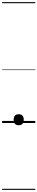

<svg xmlns="http://www.w3.org/2000/svg" viewBox="-20 -1161 353 1812"><path d="M156 21Q133 21 121 7.5Q109 -6 109 -31Q109 -57 121 -70Q133 -83 156 -83Q180 -83 192 -70Q204 -57 204 -31Q204 -6 192 7.5Q180 21 156 21ZM0 621H313V631H0ZM0 -20H313V0H0ZM0 -505H313V-500H0ZM0 -1141H313V-1131H0Z"/></svg>

Font: Playwrite BR Guides
Style: Regular
Weight: 400
Designer: Veronika Burian, José Scaglione
Foundry: TypeTogether
Version: Version 1.003